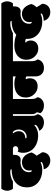

<svg xmlns="http://www.w3.org/2000/svg" viewBox="1015 -1748 791 2946"><g transform="rotate(-90 1411.0 -274.5)"><path d="M495.1 -107.9Q500.5 -99.1 508.8 -86.9Q515.6 -75.2 525.4 -59.8Q535.2 -44.4 548.8 -22.9Q548.8 4.9 539.3 27.8Q529.8 50.8 512.9 66.9Q496.1 83 472.7 92Q449.2 101.1 421.9 101.1Q365.7 101.1 328.6 68.4Q294.9 40.5 288.1 0Q297.4 0 315.9 -2Q334.5 -3.9 352.8 -8.3Q371.1 -12.7 384.8 -20Q398.4 -27.3 398.4 -38.6Q398.4 -43.9 395 -48.8Q344.2 -22 274.9 -22Q222.2 -22 174.1 -37.1Q126 -52.2 89.6 -81.8Q53.2 -111.3 31.5 -154.8Q9.8 -198.2 9.8 -254.9Q9.8 -317.9 31.5 -362.8Q53.2 -407.7 90.8 -436.5Q128.4 -465.3 179 -478.8Q229.5 -492.2 287.1 -492.2Q287.1 -498.5 285.2 -502.7Q283.2 -506.8 277.8 -509Q272.5 -511.2 262.9 -512Q253.4 -512.7 238.3 -512.7Q223.6 -512.7 204.6 -509.5Q185.5 -506.3 166.5 -500.7Q147.5 -495.1 129.9 -487.8Q112.3 -480.5 100.1 -472.2H-12.2Q-42 -513.7 -42 -560.1Q-42 -585 -34.9 -605Q-27.8 -625 -12.2 -649.9H555.7Q563.5 -638.2 569.3 -627.7Q575.2 -617.2 578.9 -606.4Q582.5 -595.7 584.2 -584.5Q585.9 -573.2 585.9 -560.1Q585.9 -514.2 555.7 -472.2H509.3V-456.1Q509.3 -437.5 505.6 -419.2Q502 -400.9 493.2 -386.2Q484.4 -371.6 469.7 -362.3Q455.1 -353 433.1 -353Q415 -356 395 -356Q365.2 -356 337.6 -347.9Q310.1 -339.8 288.8 -323.7Q267.6 -307.6 254.9 -283.2Q242.2 -258.8 242.2 -226.1Q242.2 -183.6 264.6 -183.6Q269 -183.6 272 -185.1Q268.1 -198.2 268.1 -224.1Q268.1 -251.5 278.6 -272Q289.1 -292.5 306.9 -306.4Q324.7 -320.3 347.9 -327.1Q371.1 -334 396 -334Q427.2 -334 451.9 -321.5Q476.6 -309.1 494.9 -288.8Q513.2 -268.6 525.6 -242.4Q538.1 -216.3 544.9 -189Q534.2 -151.9 495.1 -107.9Z M852.1 -474.1Q844.2 -474.1 840.3 -466.8Q853 -453.1 862.3 -430.2Q871.6 -407.2 871.6 -383.3Q871.6 -358.9 863.3 -340.1Q855 -321.3 840.3 -308.3Q825.7 -295.4 805.7 -288.8Q785.6 -282.2 762.2 -282.2V-278.8Q762.2 -261.7 787.1 -261.7Q827.1 -261.7 860.4 -292Q897.5 -325.7 897.5 -383.3Q897.5 -419.9 882.3 -446.8Q866.7 -474.1 852.1 -474.1ZM495.6 -560.1Q495.6 -585 502.7 -605Q509.8 -625 525.4 -649.9H1130.9Q1138.7 -638.2 1144.3 -628.2Q1149.9 -618.2 1153.6 -607.7Q1157.2 -597.2 1158.9 -585.7Q1160.6 -574.2 1160.6 -560.1Q1160.6 -513.7 1130.9 -472.2H1106.4V-188Q1106.4 -153.8 1112.5 -133.1Q1118.7 -112.3 1133.3 -95.2Q1128.4 -72.3 1117.2 -54Q1106 -35.6 1089.4 -22.7Q1072.8 -9.8 1052.2 -2.9Q1031.7 3.9 1008.3 3.9Q985.4 3.9 964.8 -1Q944.3 -5.9 927.2 -15.1Q910.2 -24.4 897.7 -37.8Q885.3 -51.3 878.4 -68.8Q911.1 -74.7 939.9 -94.2Q969.2 -113.3 969.2 -130.9Q969.2 -140.1 962.4 -143.1Q901.9 -85 801.8 -85Q749.5 -85 702.1 -100.6Q654.8 -116.2 618.7 -145.8Q582.5 -175.3 561.3 -218.8Q540 -262.2 540 -317.9Q540 -363.3 559.1 -398.9Q573.2 -390.1 594.2 -390.1Q612.8 -390.1 627.4 -400.9Q642.1 -411.6 642.1 -432.1Q642.1 -459.5 613.3 -472.2H525.4Q495.6 -513.7 495.6 -560.1Z M1365.7 -188Q1365.7 -155.8 1372.1 -134.5Q1378.4 -113.3 1393.6 -95.2Q1384.8 -48.3 1350.3 -22.2Q1315.9 3.9 1264.6 3.9Q1227.5 3.9 1195.8 -10.5Q1164.1 -24.9 1147 -52.7Q1158.7 -76.2 1161.6 -105.5Q1143.1 -124 1137.9 -143.8Q1132.8 -163.6 1132.8 -189.5V-472.2H1107.9Q1078.1 -513.7 1078.1 -560.1Q1078.1 -585 1085.2 -605Q1092.3 -625 1107.9 -649.9H1390.1Q1397.9 -638.2 1403.6 -628.2Q1409.2 -618.2 1412.8 -607.7Q1416.5 -597.2 1418.2 -585.7Q1419.9 -574.2 1419.9 -560.1Q1419.9 -513.7 1390.1 -472.2H1365.7Z M1343.8 -560.1Q1343.8 -585 1350.8 -605Q1357.9 -625 1373.5 -649.9H1969.7Q1977.5 -638.2 1983.2 -628.2Q1988.8 -618.2 1992.4 -607.7Q1996.1 -597.2 1997.8 -585.7Q1999.5 -574.2 1999.5 -560.1Q1999.5 -513.7 1969.7 -472.2H1945.3V-188Q1945.3 -155.8 1951.7 -134.5Q1958 -113.3 1973.1 -95.2Q1963.9 -47.9 1929 -22Q1894 3.9 1840.8 3.9Q1811 3.9 1787.1 -5.4Q1763.2 -14.6 1746.6 -31.5Q1730 -48.3 1721.2 -72.8Q1712.4 -97.2 1712.4 -127V-265.1Q1703.1 -275.9 1680.2 -275.9Q1672.4 -275.9 1668.5 -273.9Q1673.8 -266.1 1678.7 -249.3Q1683.6 -232.4 1683.6 -212.9Q1683.6 -184.1 1674.8 -161.9Q1666 -139.6 1649.9 -124.3Q1633.8 -108.9 1610.8 -100.8Q1587.9 -92.8 1559.6 -92.8Q1488.3 -92.8 1438.5 -146.5Q1388.2 -198.7 1388.2 -274.9Q1388.2 -322.3 1405 -355.5Q1421.9 -388.7 1450.4 -409.7Q1479 -430.7 1517.1 -440.4Q1555.2 -450.2 1597.7 -450.2Q1629.9 -450.2 1656.2 -445.6Q1682.6 -440.9 1712.4 -429.2V-472.2H1373.5Q1343.8 -513.7 1343.8 -560.1Z M2772.9 -107.9Q2778.3 -99.1 2786.6 -86.9Q2793.5 -75.2 2803.2 -59.8Q2813 -44.4 2826.7 -22.9Q2826.7 4.9 2817.1 27.8Q2807.6 50.8 2790.8 66.9Q2773.9 83 2750.5 92Q2727.1 101.1 2699.7 101.1Q2643.6 101.1 2606.4 68.4Q2572.8 40.5 2565.9 0Q2575.2 0 2593.8 -2Q2612.3 -3.9 2630.6 -8.3Q2648.9 -12.7 2662.6 -20Q2676.3 -27.3 2676.3 -38.6Q2676.3 -43.9 2672.9 -48.8Q2622.1 -22 2552.7 -22Q2500 -22 2451.9 -37.1Q2403.8 -52.2 2367.4 -81.8Q2331.1 -111.3 2309.3 -154.8Q2287.6 -198.2 2287.6 -254.9Q2287.6 -261.7 2288.1 -263.7V-272.5Q2271.5 -283.2 2250 -283.2Q2238.8 -283.2 2232.4 -281.2V-274.9Q2263.2 -249.5 2263.2 -199.2Q2263.2 -171.4 2253.9 -149.7Q2244.6 -127.9 2228 -113.3Q2211.4 -98.6 2188.7 -90.8Q2166 -83 2139.2 -83Q2067.9 -83 2018.1 -136.7Q1967.8 -189 1967.8 -265.1Q1967.8 -312.5 1985.1 -347.2Q2002.4 -381.8 2032 -404.8Q2061.5 -427.7 2100.6 -439Q2139.6 -450.2 2183.1 -450.2Q2277.8 -450.2 2351.1 -420.4Q2425.3 -491.7 2564.9 -492.2Q2564.9 -498.5 2563 -502.7Q2561 -506.8 2555.7 -509Q2550.3 -511.2 2540.8 -512Q2531.2 -512.7 2516.1 -512.7Q2501.5 -512.7 2482.4 -509.5Q2463.4 -506.3 2444.3 -500.7Q2425.3 -495.1 2407.7 -487.8Q2390.1 -480.5 2377.9 -472.2H1953.1Q1923.3 -513.7 1923.3 -560.1Q1923.3 -585 1930.4 -605Q1937.5 -625 1953.1 -649.9H2833.5Q2841.3 -638.2 2847.2 -627.7Q2853 -617.2 2856.7 -606.4Q2860.4 -595.7 2862.1 -584.5Q2863.8 -573.2 2863.8 -560.1Q2863.8 -514.2 2833.5 -472.2H2787.1V-456.1Q2787.1 -437.5 2783.4 -419.2Q2779.8 -400.9 2771 -386.2Q2762.2 -371.6 2747.6 -362.3Q2732.9 -353 2710.9 -353Q2692.9 -356 2672.9 -356Q2643.1 -356 2615.5 -347.9Q2587.9 -339.8 2566.7 -323.7Q2545.4 -307.6 2532.7 -283.2Q2520 -258.8 2520 -226.1Q2520 -183.6 2542.5 -183.6Q2546.9 -183.6 2549.8 -185.1Q2545.9 -198.2 2545.9 -224.1Q2545.9 -251.5 2556.4 -272Q2566.9 -292.5 2584.7 -306.4Q2602.5 -320.3 2625.7 -327.1Q2648.9 -334 2673.8 -334Q2705.1 -334 2729.7 -321.5Q2754.4 -309.1 2772.7 -288.8Q2791 -268.6 2803.5 -242.4Q2815.9 -216.3 2822.8 -189Q2812 -151.9 2772.9 -107.9Z"/></g></svg>

Font: Modak sl
Style: Regular
Weight: 400
Designer: Sarang Kulkarni, Maithili Shingre, Noopur Datye
Foundry: Ek Type
Version: Version 1.036;PS Version 1.000;hotconv 1.0.79;makeotf.lib2.5